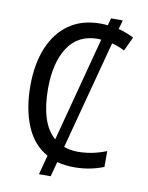

<svg xmlns="http://www.w3.org/2000/svg" viewBox="-91 -826 746 966"><g transform="rotate(10 281.5 -342.5)"><path d="M176 75 202 -24Q128 -65 92 -152Q56 -239 56 -357Q56 -467 90 -550Q124 -633 189.5 -679Q255 -725 350 -725Q369 -725 387 -723L397 -760H457L444 -714Q486 -703 523 -684L489 -612Q460 -628 424 -637L277 -82Q309 -70 349 -70Q421 -70 494 -99V-18Q423 10 344 10Q296 10 256 -1L236 75ZM146 -357Q146 -272 165.5 -209.5Q185 -147 226 -112L367 -646Q358 -647 350 -647Q249 -647 197.5 -568.5Q146 -490 146 -357Z"/></g></svg>

Font: Noto Sans Mono SemiCondensed
Style: Regular
Weight: 400
Width: 4
Designer: Monotype Design Team
Foundry: Monotype Imaging Inc.
Version: Version 2.014